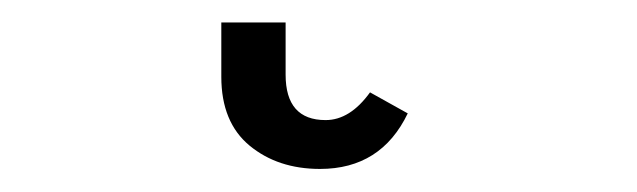

<svg xmlns="http://www.w3.org/2000/svg" viewBox="-20 32 561 169"><path d="M174.8 51.8H231.4V97.7Q231.4 137.7 266.6 137.7Q288.1 137.7 305.7 113.3L338.9 131.8Q315.4 180.7 261.7 180.7Q224.6 180.7 199.7 160.2Q174.8 139.6 174.8 99.6Z"/></svg>

Font: Gothic A1
Style: Regular
Weight: 400
Designer: HanYang I&C Co.,Ltd.
Foundry: HanYang I&C Co.,Ltd.
Version: Version 2.50